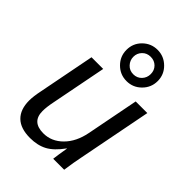

<svg xmlns="http://www.w3.org/2000/svg" viewBox="-235 -912 1026 1026"><g transform="rotate(45 278.0 -398.5)"><path d="M202.6 -528.3 141.1 -213.4Q132.3 -170.4 132.3 -140.1Q132.3 -58.6 219.7 -58.6Q281.2 -58.6 328.1 -105.5Q375 -152.3 390.6 -232.4L448.2 -528.3H536.1L455.1 -112.8Q445.3 -66.4 436 0H353Q353 -5.4 358.2 -37.8Q363.3 -70.3 366.7 -90.3H365.2Q324.7 -34.2 283.9 -12.5Q243.2 9.3 187 9.3Q114.7 9.3 78.4 -26.4Q42 -62 42 -129.4Q42 -160.6 52.2 -209.5L114.3 -528.3ZM454.6 -688.5Q454.6 -639.6 419.9 -605Q385.3 -570.3 336.4 -570.3Q287.6 -570.3 252.9 -605Q218.3 -639.6 218.3 -688.5Q218.3 -737.8 252.9 -772Q287.6 -806.2 336.4 -806.2Q384.8 -806.2 419.7 -771.7Q454.6 -737.3 454.6 -688.5ZM401.9 -688.5Q401.9 -716.8 383.3 -735.4Q364.7 -753.9 336.4 -753.9Q307.6 -753.9 289.1 -734.6Q270.5 -715.3 270.5 -688.5Q270.5 -661.6 289.1 -641.6Q307.6 -621.6 336.4 -621.6Q364.7 -621.6 383.3 -641.1Q401.9 -660.6 401.9 -688.5Z"/></g></svg>

Font: Liberation Sans
Style: Italic
Weight: 400
Italic angle: -12°
Designer: Steve Matteson
Foundry: Ascender Corporation
Version: Version 2.1.5